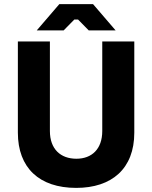

<svg xmlns="http://www.w3.org/2000/svg" viewBox="-20 -902 740 935"><path d="M159 -754H290L342 -807H360L412 -754H543L433 -882H269ZM351 13C524 13 634 -80 634 -256V-700H478V-264C478 -176 427 -129 352 -129C275 -129 223 -176 223 -264V-700H67V-256C67 -85 171 13 351 13Z"/></svg>

Font: Fixel Text Bold
Style: Bold
Weight: 700
Width: 4
Designer: AlfaBravo + MacPaw
Foundry: Kyrylo Tkachov, Marchela Mozhyna, Serhii Makarenko, Maria Weinstein, Zakhar Kryvoshyya
Version: Version 1.211